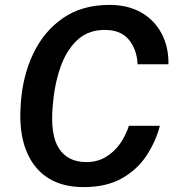

<svg xmlns="http://www.w3.org/2000/svg" viewBox="-20 -753 728 783"><path d="M321 10Q187 10 120 -79.2Q53 -168.5 64.5 -326.5Q71.5 -441 115 -533Q158.5 -625 236.5 -679Q314.5 -733 426.5 -733Q502 -733 556 -702Q610 -671 639 -616.2Q668 -561.5 667 -491H541Q538.5 -550.5 505.8 -590.8Q473 -631 407.5 -631Q339 -631 294.2 -588.8Q249.5 -546.5 225.5 -476Q201.5 -405.5 195 -321Q184.5 -203 220.5 -147.5Q256.5 -92 332.5 -92Q376 -92 410.5 -112.2Q445 -132.5 469 -166.2Q493 -200 505.5 -240H632Q614.5 -174 576.5 -117Q538.5 -60 475.8 -25Q413 10 321 10Z"/></svg>

Font: Public Sans SemiBold
Style: Italic
Weight: 600
Italic angle: -8°
Designer: The Public Sans project authors (U.S. Web Design System). Libre Franklin designed by Pablo Impallari and Rodrigo Fuenzal
Version: Version 1.007; ttfautohint (v1.8.1) -l 8 -r 50 -G 200 -x 14 